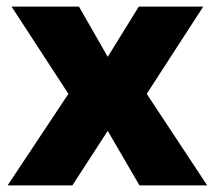

<svg xmlns="http://www.w3.org/2000/svg" viewBox="-20 -561 651 581"><path d="M15 -541H219L306 -389L400 -541H595L424 -277L607 0H402L306 -165L199 0H3L187 -277Z"/></svg>

Font: Gontserrat
Style: Bold
Weight: 700
Designer: Julieta Ulanovsky
Foundry: Julieta Ulanovsky
Version: Version 6.001